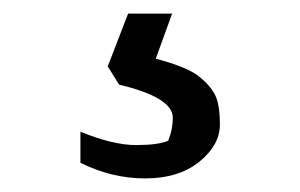

<svg xmlns="http://www.w3.org/2000/svg" viewBox="-20 -38 439 281"><path d="M97.7 154.8Q145.5 174.3 178.7 174.3Q211.9 174.3 226.1 168Q232.9 151.9 232.9 134.3Q232.9 104.5 154.3 85.9L137.7 59.1L167.5 -18.1H231.9L208 47.9Q253.9 60.1 270.8 73.5Q287.6 86.9 294.7 100.8Q301.8 114.7 301.8 144.5Q301.8 174.3 271.7 198.7Q241.7 223.1 192.4 223.1Q143.6 223.1 97.7 200.2Z"/></svg>

Font: NoticiaText-Regular
Style: Regular
Weight: 400
Designer: JM Sole
Foundry: JM Sole
Version: Version 1.003